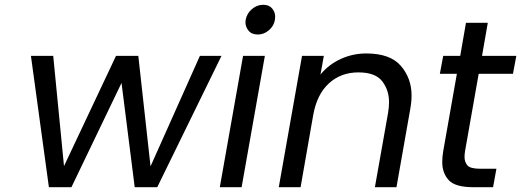

<svg xmlns="http://www.w3.org/2000/svg" viewBox="-20 -781 2174 801"><path d="M904 -548 636 0H542L487 -435L278 0H184L109 -548H202L247 -88L464 -548H557L608 -87L814 -548Z M1056 -637Q1030 -637 1017 -653Q1004 -669 1004 -688Q1004 -693 1005 -699Q1010 -725 1031 -743Q1052 -761 1078 -761Q1103 -761 1115.5 -745.5Q1128 -730 1128 -712Q1128 -706 1127 -699Q1123 -673 1102 -655Q1081 -637 1056 -637ZM1085 -548 988 0H897L994 -548Z M1508 -558Q1608 -558 1652.5 -506Q1697 -454 1697 -383Q1697 -355 1691 -323L1634 0H1544L1599 -310Q1603 -334 1603 -355Q1603 -405 1574.5 -442Q1546 -479 1475 -479Q1403 -479 1353 -434Q1303 -389 1287 -303L1234 0H1143L1240 -548H1331L1317 -470Q1351 -512 1401.5 -535Q1452 -558 1508 -558Z M1977 -473 1920 -150Q1918 -137 1918 -126Q1918 -105 1930 -91Q1942 -77 1984 -77H2051L2037 0H1955Q1879 0 1852 -29.5Q1825 -59 1825 -105Q1825 -126 1829 -150L1886 -473H1815L1829 -548H1900L1924 -686H2015L1991 -548H2134L2120 -473Z"/></svg>

Font: Fz Poppins
Style: Italic
Weight: 400
Italic angle: -10°
Designer: Ninad Kale (Devanagari), Jonny Pinhorn (Latin)
Foundry: Indian Type Foundry
Version: Vit hóa bi Vntype.Com & FontZin.Com